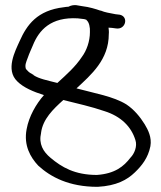

<svg xmlns="http://www.w3.org/2000/svg" viewBox="-20 -660 622 743"><path d="M150 -292C120 -258 92 -210 83 -160C71 -97 98 -51 128 -19C176 25 247 63 357 63H358C431 59 472 36 502 7C529 -19 553 -49 562 -94C568 -129 553 -157 540 -179C522 -208 499 -236 469 -256C419 -287 346 -299 276 -318C333 -371 401 -429 401 -528C402 -536 401 -545 400 -553L414 -552L429 -550C466 -544 479 -595 444 -603L427 -605C402 -610 386 -612 370 -619H368C351 -625 325 -633 299 -636L275 -640C265 -641 254 -639 245 -634C240 -634 233 -633 227 -632C124 -620 84 -564 56 -501C39 -463 0 -390 47 -345C71 -321 109 -305 150 -292ZM328 -536C328 -500 315 -464 297 -440C272 -402 238 -372 202 -339C163 -349 131 -355 110 -369V-370C99 -376 91 -381 88 -385C84 -389 80 -393 80 -394C76 -408 80 -417 88 -438C93 -453 100 -467 107 -484C131 -544 177 -595 281 -589L306 -586C309 -585 314 -584 315 -583V-582C325 -574 329 -554 328 -536ZM139 -146V-147C146 -199 185 -237 225 -273C277 -260 335 -247 384 -230C448 -210 488 -170 504 -118C512 -94 500 -65 485 -50C459 -16 425 12 355 17C269 17 219 -13 176 -49C147 -73 129 -103 139 -146Z"/></svg>

Font: Stray Cat
Style: BdExt
Weight: 700
Version: Version 1.0